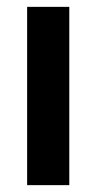

<svg xmlns="http://www.w3.org/2000/svg" viewBox="-20 -540 281 560"><path d="M59.1 -520H182.1V0H59.1Z"/></svg>

Font: D-DIN Exp
Style: DINExp-Bold
Weight: 700
Width: 7
Designer: Charles Nix
Foundry: Datto Inc.
Version: Version 1.00